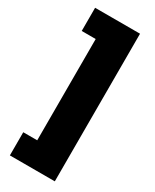

<svg xmlns="http://www.w3.org/2000/svg" viewBox="-230 -829 824 1023"><g transform="rotate(30 182.0 -318.0)"><path d="M29.3 136.2V-6.3H115.2V-629.4H29.3V-772H305.7V136.2Z"/></g></svg>

Font: Inter Tight Black
Style: Regular
Weight: 900
Designer: Rasmus Andersson
Foundry: rsms
Version: Version 3.004; ttfautohint (v1.8.4.7-5d5b)